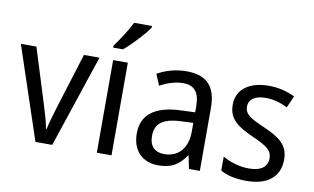

<svg xmlns="http://www.w3.org/2000/svg" viewBox="-78 -925 1790 1094"><g transform="rotate(10 817.0 -378.0)"><path d="M180 0H277L456 -536H366L265 -212C252 -168 235 -113 230 -84H226C220 -121 203 -177 190 -219L91 -536H1Z M719 -756V-766H616C594 -721 555 -661 523 -618V-606H579C624 -642 694 -718 719 -756ZM620 0V-536H535V0Z M959 -546C895 -546 836 -528 791 -502L818 -438C860 -460 904 -476 951 -476C1014 -476 1047 -443 1047 -357V-324L967 -321C815 -316 740 -256 740 -149C740 -49 799 10 891 10C968 10 1010 -17 1050 -75H1053L1068 0H1131V-364C1131 -486 1078 -546 959 -546ZM979 -260 1047 -263V-213C1047 -111 991 -59 914 -59C862 -59 828 -87 828 -149C828 -218 868 -256 979 -260Z M1593 -147C1593 -231 1540 -268 1451 -307C1362 -346 1332 -364 1332 -409C1332 -449 1367 -475 1429 -475C1474 -475 1517 -462 1556 -443L1586 -511C1541 -533 1491 -546 1433 -546C1324 -546 1250 -494 1250 -405C1250 -319 1306 -284 1397 -243C1485 -205 1510 -181 1510 -140C1510 -92 1476 -62 1402 -62C1346 -62 1288 -82 1251 -104V-23C1288 -2 1336 10 1402 10C1520 10 1593 -44 1593 -147Z"/></g></svg>

Font: Noto Sans Lao UI SemCond
Style: Regular
Weight: 400
Width: 4
Designer: Monotype Design Team
Foundry: Monotype Imaging Inc.
Version: Version 2.000